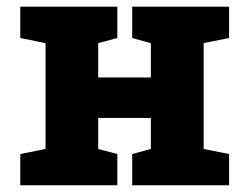

<svg xmlns="http://www.w3.org/2000/svg" viewBox="-20 -548 734 568"><path d="M40 0V-92.3L114.7 -107.4V-420.4L40 -435.5V-528.3H327.1V-435.5L270.5 -420.4V-318.8H426.3V-420.4L371.1 -435.5V-528.3H657.7V-435.5L582.5 -420.4V-107.4L657.7 -92.3V0H371.1V-92.3L426.3 -107.4V-199.2H270.5V-107.4L327.1 -92.3V0Z"/></svg>

Font: Roboto Slab ExtraBold
Style: Regular
Weight: 800
Designer: Google
Version: Version 2.001; ttfautohint (v1.8.3)